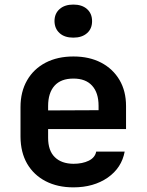

<svg xmlns="http://www.w3.org/2000/svg" viewBox="-20 -806 639 836"><path d="M299.3 -642.1Q261.2 -642.1 239.7 -661.6Q217.8 -681.2 217.3 -713.9Q217.3 -747.1 239.7 -766.6Q261.7 -786.1 299.3 -786.1Q336.9 -786.1 358.9 -766.6Q380.9 -747.1 380.9 -713.9Q380.9 -680.7 358.9 -661.6Q336.9 -642.1 299.3 -642.1ZM299.8 9.8Q230.5 9.8 178.7 -17.1Q127 -43.9 98.1 -93.3Q69.8 -142.6 69.3 -210V-339.8Q69.3 -406.7 98.1 -456.5Q126.5 -505.9 178.7 -533.2Q230.5 -560.1 299.8 -560.1Q368.7 -560.1 420.4 -533.2Q471.7 -506.3 500.5 -457.5Q528.8 -409.2 528.8 -344.2V-244.1H189.5V-206.1Q189.5 -149.9 218.8 -121.6Q247.6 -93.3 299.8 -92.8Q338.9 -92.8 366.7 -106.4Q394 -120.1 398.9 -146H522.9Q509.8 -75.2 449.2 -32.7Q387.7 9.8 299.8 9.8ZM189.5 -344.2V-325.2L409.2 -326.2V-345.2Q409.2 -402.3 380.9 -433.1Q353 -463.9 299.8 -463.9Q245.1 -463.9 217.3 -432.6Q189.5 -401.4 189.5 -344.2Z"/></svg>

Font: UDEV Gothic 35
Style: Bold
Weight: 700
Version: v2.1.0; ttfautohint (v1.8.4.7-5d5b-dirty) -l 6 -r 45 -G 200 